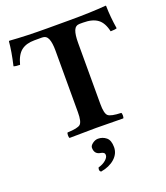

<svg xmlns="http://www.w3.org/2000/svg" viewBox="-160 -763 973 1123"><g transform="rotate(-20 326.0 -201.5)"><path d="M321.8 63Q350.6 63 372.3 80.6Q394 98.1 394 141.1Q394 182.1 360.6 211.7Q327.1 241.2 273.9 250Q260.7 242.2 268.1 222.2Q296.9 214.4 314.9 198.7Q333 183.1 333 168.9Q333 163.1 331.1 158.9Q329.1 154.8 324.5 152.3Q319.8 149.9 317.4 148.9Q314.9 147.9 309.6 147L304.2 146Q271 138.7 271 101.1Q271 87.9 287.8 75.4Q304.7 63 321.8 63ZM404.8 -123Q404.8 -63 421.9 -48.6Q439 -34.2 502 -32.2Q505.9 -28.3 505.9 -15.1Q505.9 -2 502 2Q401.9 0 333 0Q266.1 0 168 2Q164.1 -2 164.1 -14.9Q164.1 -27.8 168 -32.2Q231 -34.2 248 -48.6Q265.1 -63 265.1 -123V-505.9Q265.1 -554.7 254.6 -579.8Q244.1 -605 217.8 -605H168.9Q118.2 -605 87.6 -581.1Q57.1 -557.1 42 -499Q16.1 -499 2.9 -503.9Q22.9 -589.8 27.8 -649.9Q27.8 -652.8 32.2 -652.8Q133.3 -645 265.1 -645H405.8Q538.6 -645 629.9 -652.8Q632.8 -652.8 632.8 -649.9Q633.8 -583 646 -506.8Q634.8 -502 606.9 -502Q594.7 -558.1 562.7 -581.5Q530.8 -605 473.1 -605H451.2Q425.3 -605 415 -579.6Q404.8 -554.2 404.8 -502.9Z"/></g></svg>

Font: Linux Libertine
Style: Bold
Weight: 700
Designer: Philipp H. Poll
Foundry: Philipp H. Poll
Version: Version 5.0.3